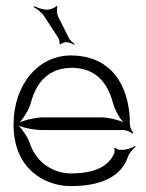

<svg xmlns="http://www.w3.org/2000/svg" viewBox="-20 -620 494 651"><path d="M47 -205C62 -222 79 -250 85 -273C105 -347 150 -390 224 -390C300 -390 344 -344 363 -271C369 -249 383 -222 398 -206C377 -215 345 -222 322 -222H128C104 -222 69 -215 47 -205ZM26 -197C26 -47 132 11 220 11C346 11 397 -37 414 -89C419 -102 431 -116 440 -122L438 -125C429 -119 409 -112 396 -112H385C381 -112 373 -116 371 -119L367 -118C369 -114 369 -103 367 -99C354 -72 325 -32 220 -32C165 -32 105 -65 82 -132C75 -153 58 -179 43 -194C65 -185 100 -179 123 -179H399C409 -179 424 -172 429 -167L432 -170C427 -175 420 -190 420 -201V-222C410 -361 334 -432 220 -432C112 -432 26 -336 26 -197ZM94 -596C104 -591 121 -578 129 -566L178 -491C181 -486 183 -474 182 -471L185 -469C187 -473 198 -477 204 -477C213 -477 225 -472 231 -468L233 -471C227 -475 217 -483 213 -492L177 -564C173 -572 171 -592 175 -597L171 -600C168 -594 149 -587 141 -587C126 -587 106 -594 96 -599Z"/></svg>

Font: Armata Saber
Style: Rg
Weight: 400
Designer: Jasper
Foundry: Cannot Into Space Fonts
Version: Version 0.970